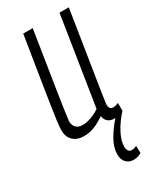

<svg xmlns="http://www.w3.org/2000/svg" viewBox="-192 -597 726 876"><g transform="rotate(-30 171.0 -158.5)"><path d="M240 217Q217 217 202 201.5Q187 186 187 160Q187 123 208 85.5Q229 48 263 9L259 10Q216 10 209 -31Q180 -11 154 -0.5Q128 10 99 10Q62 10 41.5 -10Q21 -30 21 -64Q21 -80 25 -111.5Q29 -143 37.5 -197.5Q46 -252 59 -334Q72 -416 91 -534H141Q123 -420 111 -343.5Q99 -267 91.5 -220Q84 -173 80.5 -146.5Q77 -120 75 -106.5Q73 -93 72 -83Q72 -62 84 -49.5Q96 -37 119 -37Q138 -37 161.5 -45Q185 -53 209 -69L282 -534H331Q310 -401 296.5 -315Q283 -229 275 -179Q267 -129 263.5 -105Q260 -81 259 -73Q258 -65 258 -62Q258 -37 280 -37Q291 -37 307 -44V-3Q272 36 252 74.5Q232 113 232 142Q232 174 256 174Q264 174 270.5 171.5Q277 169 281 167L282 205Q264 217 240 217Z"/></g></svg>

Font: Georama Condensed Light
Style: Italic
Weight: 300
Width: 3
Italic angle: -9°
Designer: Jean-Baptiste Levee
Foundry: Production Type
Version: Version 1.000